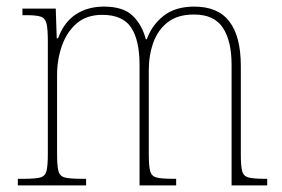

<svg xmlns="http://www.w3.org/2000/svg" viewBox="-20 -562 855 582"><path d="M34 0V-20H52Q87 -20 102 -24Q117 -28 121 -44Q125 -60 125 -95V-438Q125 -474 121 -490.5Q117 -507 103.5 -511.5Q90 -516 60 -516H48V-536H149L152 -446H156Q174 -495 210 -518.5Q246 -542 295 -542Q354 -542 382.5 -514Q411 -486 422 -443H425Q441 -487 476.5 -514.5Q512 -542 569 -542Q641 -542 675.5 -496.5Q710 -451 710 -362V-93Q710 -59 714 -43.5Q718 -28 733.5 -24Q749 -20 783 -20H790V0H682V-365Q682 -438 655.5 -478Q629 -518 568 -518Q519 -518 489 -495Q459 -472 445 -433.5Q431 -395 431 -349V-95Q431 -60 435 -44Q439 -28 454.5 -24Q470 -20 504 -20H514V0H403V-365Q403 -440 377.5 -478.5Q352 -517 290 -517Q243 -517 213 -491.5Q183 -466 168 -424Q153 -382 153 -334V-95Q153 -60 157 -44Q161 -28 176.5 -24Q192 -20 228 -20H241V0Z"/></svg>

Font: Noto Serif Hebrew SemiCondensed Thin
Style: Regular
Weight: 100
Width: 4
Designer: Monotype Design Team
Foundry: Monotype Imaging Inc.
Version: Version 2.004; ttfautohint (v1.8.4.7-5d5b)